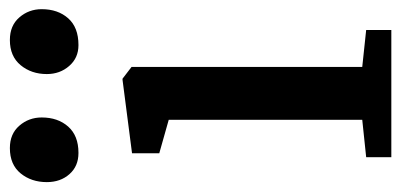

<svg xmlns="http://www.w3.org/2000/svg" viewBox="-256 -606 847 406"><g transform="rotate(-90 168.0 -403.5)"><path d="M0 0ZM57.1 -806.6H57.6Q87.4 -806.6 104.7 -786.6Q122.1 -766.6 122.1 -739.3Q122.1 -705.1 102.8 -683.3Q83.5 -661.6 47.4 -661.6H46.9Q19 -661.6 2.2 -680.7Q-14.6 -699.7 -14.6 -728.5Q-14.6 -761.2 3.9 -783.9Q22.5 -806.6 57.1 -806.6ZM285.6 -806.6H286.1Q316.4 -806.6 333.7 -786.6Q351.1 -766.6 351.1 -739.3Q351.1 -705.1 331.8 -683.3Q312.5 -661.6 275.4 -661.6H274.9Q248 -661.6 231 -681.2Q213.9 -700.7 213.9 -728.5Q213.9 -761.2 232.7 -783.9Q251.5 -806.6 285.6 -806.6ZM117.2 -61.5V-470.7L46.4 -490.7V-548.3L201.7 -568.4H204.1L229 -549.3V-61.5L307.1 -53.2V0H38.1V-53.2Z"/></g></svg>

Font: Merriweather
Style: Regular
Weight: 400
Designer: Eben Sorkin
Foundry: Eben Sorkin
Version: Version 1.584; ttfautohint (v1.6)